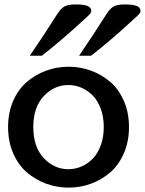

<svg xmlns="http://www.w3.org/2000/svg" viewBox="-20 -837 657 870"><path d="M392.6 -584.5H338.4Q408.2 -687 461.4 -771.5Q478 -797.9 494.6 -807.4Q511.2 -816.9 544.9 -816.9Q584 -816.9 600.3 -809.8Q616.7 -802.7 616.7 -787.1Q616.7 -780.3 610.1 -772.9Q603.5 -765.6 586.4 -750.5Q569.3 -735.4 559.1 -725.6Q542 -709 486.6 -661.4Q431.2 -613.8 392.6 -584.5ZM169.4 -584.5H115.2Q185.1 -687 238.3 -771.5Q254.9 -797.9 271.5 -807.4Q288.1 -816.9 321.8 -816.9Q360.8 -816.9 377.2 -809.8Q393.6 -802.7 393.6 -787.1Q393.6 -780.3 387 -772.9Q380.4 -765.6 363.3 -750.5Q346.2 -735.4 335.9 -725.6Q318.8 -709 263.4 -661.4Q208 -613.8 169.4 -584.5ZM291 -534.7Q343.3 -534.7 391.6 -517.1Q439.9 -499.5 478.8 -466.6Q517.6 -433.6 541 -380.4Q564.5 -327.1 564.5 -261.2Q564.5 -195.3 541 -141.8Q517.6 -88.4 478.8 -55.2Q439.9 -22 391.6 -4.4Q343.3 13.2 291 13.2Q238.3 13.2 189.9 -4.4Q141.6 -22 102.5 -55.2Q63.5 -88.4 40 -141.8Q16.6 -195.3 16.6 -261.2Q16.6 -327.1 40 -380.4Q63.5 -433.6 102.5 -466.6Q141.6 -499.5 189.9 -517.1Q238.3 -534.7 291 -534.7ZM290 -70.3Q320.8 -70.3 349.1 -82.5Q377.4 -94.7 400.1 -117.9Q422.9 -141.1 436.5 -178.2Q450.2 -215.3 450.2 -261.2Q450.2 -307.1 436.5 -344.2Q422.9 -381.3 400.1 -404.3Q377.4 -427.2 349.1 -439.5Q320.8 -451.7 290 -451.7Q225.6 -451.7 178.2 -401.4Q130.9 -351.1 130.9 -261.2Q130.9 -171.4 178.2 -120.8Q225.6 -70.3 290 -70.3Z"/></svg>

Font: Coustard
Style: Regular
Weight: 400
Foundry: vernon adams
Version: Version 1.001